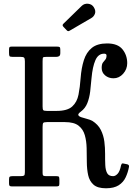

<svg xmlns="http://www.w3.org/2000/svg" viewBox="-20 -1000 712 1030"><path d="M672 -105Q666.5 -75 654.2 -48.8Q642 -22.5 616.8 -6.2Q591.5 10 548.5 10Q503.5 10 481.8 -9.2Q460 -28.5 453 -60.2Q446 -92 445.8 -129.8Q445.5 -167.5 444.8 -205.2Q444 -243 435 -274.8Q426 -306.5 401.5 -325.8Q377 -345 328.5 -345H231.5Q215 -345 211.8 -340.2Q208.5 -335.5 208.5 -319V-72Q208.5 -60.5 212.5 -57.8Q216.5 -55 228.5 -55H283Q293.5 -55 296 -51.5Q298.5 -48 298.5 -37V-14.5Q298.5 -5 295 -2.5Q291.5 0 282 0H44Q34.5 0 31.5 -3.2Q28.5 -6.5 28.5 -16V-37.5Q28.5 -49 32.2 -52Q36 -55 46.5 -55H89.5Q104.5 -55 109 -58.2Q113.5 -61.5 113.5 -76.5V-671Q113.5 -687 109 -691Q104.5 -695 89 -695H46.5Q33 -695 30.8 -699.5Q28.5 -704 28.5 -717.5V-733Q28.5 -743 30.8 -746.5Q33 -750 42.5 -750H285.5Q296.5 -750 300 -747.2Q303.5 -744.5 303.5 -733V-716Q303.5 -703 297.5 -699Q291.5 -695 282.5 -695H232Q214 -695 211.2 -692Q208.5 -689 208.5 -671.5V-429Q208.5 -413.5 212 -409.2Q215.5 -405 232 -405H283.5Q341.5 -405 367.5 -428.8Q393.5 -452.5 401.2 -492.5Q409 -532.5 412.5 -581Q416.5 -635 429.8 -677Q443 -719 472.5 -743Q502 -767 554.5 -767Q611.5 -767 637 -735.5Q662.5 -704 662.5 -661Q662.5 -629 640.8 -604.5Q619 -580 589 -580Q562.5 -580 544 -595.5Q525.5 -611 525.5 -635.5Q525.5 -655.5 532 -664.2Q538.5 -673 545 -680.2Q551.5 -687.5 551.5 -702.5Q551.5 -712 538.5 -712Q507 -712 491.8 -677Q476.5 -642 471 -581Q468 -543.5 463.8 -509Q459.5 -474.5 448.5 -446.8Q437.5 -419 414 -401.5Q397.5 -389.5 400.2 -382.5Q403 -375.5 416.5 -371Q430 -366.5 446.5 -362.2Q463 -358 474.5 -352Q506 -332.5 520.8 -303.2Q535.5 -274 539.8 -240.5Q544 -207 543.8 -174.2Q543.5 -141.5 544.8 -114.5Q546 -87.5 554.8 -71.2Q563.5 -55 587 -55Q599 -55 611 -67.8Q623 -80.5 629.5 -113.5Q631 -118 633 -121.2Q635 -124.5 641 -123L661 -119Q674 -116.5 672 -105ZM337 -838.5 320 -856.5Q312 -865 320 -872.5L418 -968Q432 -982 453 -979.8Q474 -977.5 484 -960Q495 -941.5 489.2 -926.2Q483.5 -911 470.5 -903.5L356.5 -837Q350 -833 346.2 -832.8Q342.5 -832.5 337 -838.5Z"/></svg>

Font: Besley* Narrow
Style: Regular
Weight: 400
Width: 4
Designer: Owen Earl
Foundry: indestructible type*
Version: Version 3.000; ttfautohint (v1.8.3)